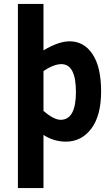

<svg xmlns="http://www.w3.org/2000/svg" viewBox="-20 -720 570 976"><path d="M71 -700H201V-464Q278 -510 334 -510Q407 -510 450.5 -444.5Q494 -379 494 -255.5Q494 -132 444 -66Q394 0 315 0Q254 0 201 -34V236H71ZM288 -111Q366 -111 366 -252.5Q366 -394 292 -394Q254 -394 201 -359V-156Q254 -111 288 -111Z"/></svg>

Font: Gudea
Style: Bold
Weight: 700
Designer: Agustina Mingote
Foundry: Agustina Mingote
Version: Version 1.002